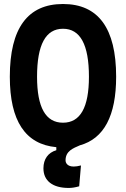

<svg xmlns="http://www.w3.org/2000/svg" viewBox="-20 -723 626 954"><path d="M321.3 210.9C336.4 210.9 353.5 208.5 373.5 202.6L382.3 99.1C367.7 103 356 104.5 346.2 104.5C314 104.5 305.7 85.9 305.7 73.7C305.7 27.3 343.3 13.7 377 -1C496.6 -34.2 557.1 -147.5 557.1 -341.8C557.1 -583 468.3 -703.1 293 -703.1C117.7 -703.1 28.8 -583 28.8 -341.8C28.8 -121.6 106.4 -5.9 259.8 8.3V23.4C219.2 35.2 195.8 67.4 195.8 113.3C195.8 175.3 241.2 210.9 321.3 210.9ZM293 -113.3C207 -113.3 164.1 -189 164.1 -341.8C164.1 -501 207 -580.1 293 -580.1C378.9 -580.1 421.9 -501 421.9 -341.8C421.9 -189 378.9 -113.3 293 -113.3Z"/></svg>

Font: Cascadia Mono NF
Style: Bold
Weight: 700
Monospace: yes
Designer: Aaron Bell
Foundry: Saja Typeworks
Version: Version 2404.023